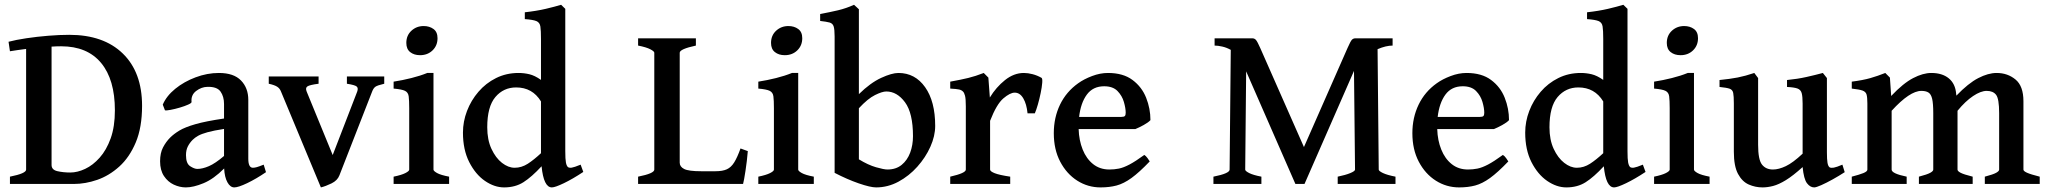

<svg xmlns="http://www.w3.org/2000/svg" viewBox="-20 -777 8647 811"><path d="M22 0V-30.8Q90.3 -44.4 90.3 -60.5V-570.3Q71.3 -567.9 54 -565.4Q36.6 -563 22 -560.5L16.1 -600.6Q47.4 -608.9 91.8 -615.5Q136.2 -622.1 183.8 -626Q231.4 -629.9 272.5 -629.9Q417.5 -629.9 498.8 -550.8Q580.1 -471.7 580.1 -330.1Q580.1 -238.8 553.5 -175.5Q526.9 -112.3 483.9 -73.5Q440.9 -34.7 390.6 -17.3Q340.3 0 292.5 0ZM276.9 -48.3Q307.1 -48.3 339.8 -63.7Q372.6 -79.1 401.1 -111.1Q429.7 -143.1 447.5 -192.6Q465.3 -242.2 465.3 -311Q465.3 -440.9 407 -511.2Q348.6 -581.5 238.3 -581.5Q218.3 -581.5 197.8 -580.1V-80.1Q197.8 -59.6 222.4 -54Q247.1 -48.3 276.9 -48.3Z M765.1 14.6Q739.3 14.6 714.1 2.9Q689 -8.8 672.6 -33.4Q656.2 -58.1 656.2 -95.7Q656.2 -130.4 668.5 -154.1Q680.7 -177.7 698.7 -195.8Q714.4 -211.4 737.8 -225.6Q761.2 -239.7 805.2 -252.4Q849.1 -265.1 926.3 -276.4V-337.9Q926.3 -369.1 911.6 -390.1Q897 -411.1 856.4 -410.2Q830.6 -409.7 808.3 -392.6Q786.1 -375.5 789.1 -346.2Q789.6 -341.8 774.9 -335.2Q760.3 -328.6 739.5 -322.5Q718.8 -316.4 700.7 -313Q682.6 -309.6 676.8 -311L667.5 -335Q683.1 -371.6 720.2 -401.9Q757.3 -432.1 806.2 -450.4Q855 -468.8 904.8 -468.8Q967.3 -468.8 998 -437Q1028.8 -405.3 1028.8 -355V-106.4Q1028.8 -68.4 1048.3 -68.4Q1055.2 -68.4 1064.7 -71Q1074.2 -73.7 1093.8 -81.5L1103.5 -49.8Q1062 -21.5 1024.2 -3.4Q986.3 14.6 969.7 14.6Q952.6 14.6 940.7 -6.8Q928.7 -28.3 926.8 -65.4Q882.8 -21 839.8 -3.2Q796.9 14.6 765.1 14.6ZM813.5 -63.5Q835.4 -63.5 862.5 -75.2Q889.6 -86.9 926.3 -118.2V-232.4Q882.3 -225.6 856.7 -218.5Q831.1 -211.4 817.1 -203.6Q803.2 -195.8 793.9 -186.5Q781.2 -173.8 773.4 -158.4Q765.6 -143.1 765.6 -121.6Q765.6 -86.4 783.2 -75Q800.8 -63.5 813.5 -63.5Z M1335.4 14.6 1167 -390.1Q1162.1 -403.3 1150.9 -410.6Q1139.6 -418 1115.2 -423.3V-454.1H1325.7V-423.3Q1288.1 -418.5 1278.6 -412.1Q1269 -405.8 1275.4 -390.1L1385.3 -122.1L1488.8 -390.1Q1494.1 -404.8 1486.8 -411.4Q1479.5 -418 1445.3 -423.3V-454.1H1603V-423.3Q1573.7 -416.5 1565.4 -410.4Q1557.1 -404.3 1551.8 -390.1L1413.6 -36.1Q1405.3 -14.6 1380.4 -2.4Q1355.5 9.8 1335.4 14.6Z M1754.4 -543.9Q1729 -543.9 1712.6 -556.9Q1696.3 -569.8 1696.3 -595.7Q1696.3 -627.4 1717.8 -647.2Q1739.3 -667 1769.5 -667Q1793.9 -667 1811 -654.5Q1828.1 -642.1 1828.1 -615.7Q1828.1 -584.5 1807.1 -564.2Q1786.1 -543.9 1754.4 -543.9ZM1642.6 0V-30.8Q1675.8 -37.6 1692.1 -45.9Q1708.5 -54.2 1708.5 -60.5V-319.8Q1708.5 -353.5 1706.3 -370.1Q1704.1 -386.7 1690.7 -393.3Q1677.2 -399.9 1642.6 -402.8V-432.1Q1680.7 -438 1717.5 -447.3Q1754.4 -456.5 1784.7 -468.8H1811V-60.5Q1811 -54.7 1826.2 -46.1Q1841.3 -37.6 1877 -30.8V0Z M2109.4 14.6Q2068.4 14.6 2028.3 -12.9Q1988.3 -40.5 1961.9 -92.5Q1935.5 -144.5 1935.5 -216.8Q1935.5 -263.7 1952.6 -308.3Q1969.7 -353 2001 -389.4Q2032.2 -425.8 2075.4 -447.3Q2118.7 -468.8 2170.4 -468.8Q2193.4 -468.8 2216.1 -463.4Q2238.8 -458 2265.1 -439.5V-612.3Q2265.1 -648.4 2262.5 -665.3Q2259.8 -682.1 2245.6 -688Q2231.4 -693.8 2196.8 -696.3V-725.1Q2246.1 -730.5 2285.4 -739.7Q2324.7 -749 2350.1 -756.8L2367.7 -739.7V-138.7Q2367.7 -104.5 2370.4 -90.6Q2373 -76.7 2378.9 -71.3Q2384.3 -67.4 2394.8 -68.8Q2405.3 -70.3 2432.6 -81.5L2443.8 -50.8Q2398.9 -21 2361.8 -3.2Q2324.7 14.6 2311 14.6Q2276.4 14.6 2267.6 -74.7Q2225.6 -29.3 2190.9 -7.3Q2156.2 14.6 2109.4 14.6ZM2153.8 -68.4Q2183.1 -68.4 2209.5 -85.4Q2235.8 -102.5 2265.1 -129.9V-348.6Q2229 -407.7 2160.2 -407.7Q2106.9 -407.7 2072.5 -367.2Q2038.1 -326.7 2038.1 -239.3Q2038.1 -186.5 2055.9 -148.2Q2073.7 -109.9 2100.3 -89.1Q2127 -68.4 2153.8 -68.4Z M2675.3 0V-30.8Q2743.7 -44.4 2743.7 -60.5V-554.2Q2743.7 -560.1 2727.1 -568.8Q2710.4 -577.6 2675.3 -584.5V-615.2H2919.4V-584.5Q2851.1 -569.8 2851.1 -554.2V-89.8Q2851.1 -72.8 2869.9 -63.2Q2888.7 -53.7 2941.9 -53.7H3002Q3032.2 -53.7 3050.3 -62Q3068.4 -70.3 3081.3 -91.1Q3094.2 -111.8 3107.9 -149.9L3138.7 -138.7Q3135.3 -96.7 3128.9 -55.4Q3122.6 -14.2 3118.7 0Z M3294.9 -543.9Q3269.5 -543.9 3253.2 -556.9Q3236.8 -569.8 3236.8 -595.7Q3236.8 -627.4 3258.3 -647.2Q3279.8 -667 3310.1 -667Q3334.5 -667 3351.6 -654.5Q3368.7 -642.1 3368.7 -615.7Q3368.7 -584.5 3347.7 -564.2Q3326.7 -543.9 3294.9 -543.9ZM3183.1 0V-30.8Q3216.3 -37.6 3232.7 -45.9Q3249 -54.2 3249 -60.5V-319.8Q3249 -353.5 3246.8 -370.1Q3244.6 -386.7 3231.2 -393.3Q3217.8 -399.9 3183.1 -402.8V-432.1Q3221.2 -438 3258.1 -447.3Q3294.9 -456.5 3325.2 -468.8H3351.6V-60.5Q3351.6 -54.7 3366.7 -46.1Q3381.8 -37.6 3417.5 -30.8V0Z M3680.7 14.6Q3656.7 14.6 3607.4 -2.4Q3558.1 -19.5 3505.4 -46.9V-623Q3505.4 -653.3 3501.2 -665.8Q3497.1 -678.2 3484.1 -681.9Q3471.2 -685.5 3444.3 -688.5V-717.8Q3485.8 -725.6 3520 -733.6Q3554.2 -741.7 3587.4 -756.8Q3591.3 -753.4 3599.6 -745.6Q3607.9 -737.8 3607.9 -737.8V-379.4Q3656.7 -427.2 3701.9 -448Q3747.1 -468.8 3774.9 -468.8Q3845.2 -468.8 3887.7 -408.7Q3930.2 -348.6 3930.2 -245.1Q3930.2 -202.6 3909.9 -157.2Q3889.6 -111.8 3854.7 -72.8Q3819.8 -33.7 3774.9 -9.5Q3730 14.6 3680.7 14.6ZM3728.5 -61Q3764.6 -61 3788.6 -80.6Q3812.5 -100.1 3824.5 -132.1Q3836.4 -164.1 3836.4 -201.7Q3836.4 -299.3 3802.7 -345Q3769 -390.6 3723.6 -390.6Q3706.5 -390.6 3676 -375.5Q3645.5 -360.4 3607.9 -319.8V-104Q3647 -80.1 3680.2 -70.6Q3713.4 -61 3728.5 -61Z M3993.7 0V-30.8Q4059.6 -45.9 4059.6 -60.5V-327.6Q4059.6 -359.9 4056.2 -372.6Q4052.7 -385.3 4048.3 -389.6Q4042 -396.5 4031.5 -398.9Q4021 -401.4 3993.7 -402.8V-432.1Q4040 -440.4 4070.1 -447.8Q4100.1 -455.1 4135.3 -468.8L4154.8 -449.2L4161.1 -365.2Q4187.5 -408.7 4225.1 -438.7Q4262.7 -468.8 4304.7 -468.8Q4322.3 -468.8 4341.8 -463.6Q4361.3 -458.5 4379.4 -448.2Q4383.8 -445.3 4382.3 -427Q4380.9 -408.7 4375.7 -383.8Q4370.6 -358.9 4363.8 -335.2Q4356.9 -311.5 4351.1 -298.3H4320.3Q4316.4 -337.9 4302.2 -361.8Q4288.1 -385.7 4266.1 -385.7Q4246.6 -385.7 4218 -361.3Q4189.5 -336.9 4162.1 -266.6V-60.5Q4162.1 -53.2 4181.6 -45.4Q4201.2 -37.6 4247.1 -30.8V0Z M4628.9 14.6Q4575.2 14.6 4530.3 -13.9Q4485.4 -42.5 4458.3 -94Q4431.2 -145.5 4431.2 -214.4Q4431.2 -280.3 4457.5 -335Q4483.9 -389.6 4534.2 -425.3Q4558.6 -442.9 4592.8 -455.8Q4627 -468.8 4660.2 -468.8Q4724.1 -468.8 4763.7 -439.2Q4803.2 -409.7 4821.3 -364Q4839.4 -318.4 4839.4 -269.5Q4830.6 -259.8 4811 -249Q4791.5 -238.3 4775.9 -231.9H4536.1Q4537.6 -184.1 4553.2 -145.3Q4568.8 -106.4 4597.4 -83.7Q4626 -61 4666 -61Q4686.5 -61 4706.1 -64.9Q4725.6 -68.8 4750.7 -82Q4775.9 -95.2 4813.5 -122.6Q4819.8 -119.1 4827.1 -109.1Q4834.5 -99.1 4836.4 -95.2Q4792 -48.8 4759.3 -25.1Q4726.6 -1.5 4696.3 6.6Q4666 14.6 4628.9 14.6ZM4538.1 -283.2H4716.3Q4727.5 -283.2 4731.2 -286.9Q4734.9 -290.5 4734.9 -300.8Q4734.9 -319.8 4727.3 -346.2Q4719.7 -372.6 4700.2 -392.6Q4680.7 -412.6 4644 -412.6Q4596.7 -412.6 4570.8 -377.4Q4544.9 -342.3 4538.1 -283.2Z M5105.5 0V-30.8Q5173.8 -44.4 5173.8 -60.5L5178.7 -566.4Q5161.1 -576.2 5142.8 -580.3Q5124.5 -584.5 5110.4 -584.5V-615.2H5269.5Q5279.3 -615.2 5285.4 -607.9Q5291.5 -600.6 5303.2 -574.2L5487.8 -155.8L5671.9 -574.2Q5684.6 -603 5690.4 -609.1Q5696.3 -615.2 5705.6 -615.2H5862.3V-584.5Q5834.5 -584.5 5798.8 -569.3L5803.7 -60.5Q5803.7 -54.7 5821.5 -46.1Q5839.4 -37.6 5874.5 -30.8V0H5630.4V-30.8Q5663.6 -37.6 5683.6 -45.9Q5703.6 -54.2 5703.6 -60.5L5699.2 -477.5L5490.2 0H5451.7L5243.7 -475.6L5239.7 -60.5Q5239.7 -54.7 5256.3 -46.1Q5272.9 -37.6 5308.1 -30.8V0Z M6143.6 14.6Q6089.8 14.6 6044.9 -13.9Q6000 -42.5 5972.9 -94Q5945.8 -145.5 5945.8 -214.4Q5945.8 -280.3 5972.2 -335Q5998.5 -389.6 6048.8 -425.3Q6073.2 -442.9 6107.4 -455.8Q6141.6 -468.8 6174.8 -468.8Q6238.8 -468.8 6278.3 -439.2Q6317.9 -409.7 6335.9 -364Q6354 -318.4 6354 -269.5Q6345.2 -259.8 6325.7 -249Q6306.2 -238.3 6290.5 -231.9H6050.8Q6052.2 -184.1 6067.9 -145.3Q6083.5 -106.4 6112.1 -83.7Q6140.6 -61 6180.7 -61Q6201.2 -61 6220.7 -64.9Q6240.2 -68.8 6265.4 -82Q6290.5 -95.2 6328.1 -122.6Q6334.5 -119.1 6341.8 -109.1Q6349.1 -99.1 6351.1 -95.2Q6306.6 -48.8 6273.9 -25.1Q6241.2 -1.5 6210.9 6.6Q6180.7 14.6 6143.6 14.6ZM6052.7 -283.2H6231Q6242.2 -283.2 6245.8 -286.9Q6249.5 -290.5 6249.5 -300.8Q6249.5 -319.8 6241.9 -346.2Q6234.4 -372.6 6214.8 -392.6Q6195.3 -412.6 6158.7 -412.6Q6111.3 -412.6 6085.4 -377.4Q6059.6 -342.3 6052.7 -283.2Z M6596.2 14.6Q6555.2 14.6 6515.1 -12.9Q6475.1 -40.5 6448.7 -92.5Q6422.4 -144.5 6422.4 -216.8Q6422.4 -263.7 6439.5 -308.3Q6456.5 -353 6487.8 -389.4Q6519 -425.8 6562.3 -447.3Q6605.5 -468.8 6657.2 -468.8Q6680.2 -468.8 6702.9 -463.4Q6725.6 -458 6752 -439.5V-612.3Q6752 -648.4 6749.3 -665.3Q6746.6 -682.1 6732.4 -688Q6718.3 -693.8 6683.6 -696.3V-725.1Q6732.9 -730.5 6772.2 -739.7Q6811.5 -749 6836.9 -756.8L6854.5 -739.7V-138.7Q6854.5 -104.5 6857.2 -90.6Q6859.9 -76.7 6865.7 -71.3Q6871.1 -67.4 6881.6 -68.8Q6892.1 -70.3 6919.4 -81.5L6930.7 -50.8Q6885.7 -21 6848.6 -3.2Q6811.5 14.6 6797.9 14.6Q6763.2 14.6 6754.4 -74.7Q6712.4 -29.3 6677.7 -7.3Q6643.1 14.6 6596.2 14.6ZM6640.6 -68.4Q6669.9 -68.4 6696.3 -85.4Q6722.7 -102.5 6752 -129.9V-348.6Q6715.8 -407.7 6647 -407.7Q6593.8 -407.7 6559.3 -367.2Q6524.9 -326.7 6524.9 -239.3Q6524.9 -186.5 6542.7 -148.2Q6560.5 -109.9 6587.2 -89.1Q6613.8 -68.4 6640.6 -68.4Z M7078.6 -543.9Q7053.2 -543.9 7036.9 -556.9Q7020.5 -569.8 7020.5 -595.7Q7020.5 -627.4 7042 -647.2Q7063.5 -667 7093.8 -667Q7118.2 -667 7135.3 -654.5Q7152.3 -642.1 7152.3 -615.7Q7152.3 -584.5 7131.3 -564.2Q7110.4 -543.9 7078.6 -543.9ZM6966.8 0V-30.8Q7000 -37.6 7016.4 -45.9Q7032.7 -54.2 7032.7 -60.5V-319.8Q7032.7 -353.5 7030.5 -370.1Q7028.3 -386.7 7014.9 -393.3Q7001.5 -399.9 6966.8 -402.8V-432.1Q7004.9 -438 7041.7 -447.3Q7078.6 -456.5 7108.9 -468.8H7135.3V-60.5Q7135.3 -54.7 7150.4 -46.1Q7165.5 -37.6 7201.2 -30.8V0Z M7424.8 14.6Q7394.5 14.6 7366.7 2.4Q7338.9 -9.8 7321.3 -42.5Q7303.7 -75.2 7303.7 -136.2V-339.8Q7303.7 -371.1 7301 -384.5Q7298.3 -397.9 7285.9 -402.3Q7273.4 -406.7 7243.2 -409.7V-439Q7287.6 -443.4 7320.1 -449.7Q7352.5 -456.1 7390.1 -468.8L7406.2 -447.3V-165.5Q7406.2 -102.5 7422.6 -81.8Q7439 -61 7468.8 -61Q7493.2 -61 7523.2 -75.2Q7553.2 -89.4 7594.2 -127.9V-339.8Q7594.2 -369.1 7590.3 -383.5Q7586.4 -397.9 7572.5 -403.1Q7558.6 -408.2 7528.3 -409.7V-439Q7572.8 -443.4 7609.9 -451.7Q7647 -460 7679.7 -468.8L7696.8 -447.3V-133.8Q7696.8 -104 7699.2 -89.6Q7701.7 -75.2 7708 -70.3Q7713.9 -66.9 7725.6 -68.8Q7737.3 -70.8 7762.2 -81.5L7772 -49.8Q7748 -34.2 7721.2 -19.3Q7694.3 -4.4 7672.9 5.1Q7651.4 14.6 7643.1 14.6Q7626 14.6 7612.5 -3.2Q7599.1 -21 7594.2 -71.3Q7553.7 -34.7 7523.4 -16.1Q7493.2 2.4 7469.5 8.5Q7445.8 14.6 7424.8 14.6Z M7801.8 0V-30.8Q7834 -39.1 7850.8 -45.9Q7867.7 -52.7 7867.7 -60.5V-339.8Q7867.7 -365.7 7864.3 -377.7Q7860.8 -389.6 7847.2 -394.5Q7833.5 -399.4 7801.8 -402.8V-432.1Q7848.1 -438 7879.9 -447Q7911.6 -456.1 7943.4 -468.8L7962.9 -449.2L7968.3 -371.6Q8019 -425.3 8060.8 -447Q8102.5 -468.8 8137.7 -468.8Q8184.1 -468.8 8211.7 -446Q8239.3 -423.3 8242.7 -380.9L8243.7 -373Q8293.9 -425.3 8335.9 -447Q8377.9 -468.8 8413.6 -468.8Q8460 -468.8 8493.4 -441.2Q8526.9 -413.6 8526.9 -349.6V-60.5Q8526.9 -54.2 8542 -47.4Q8557.1 -40.5 8595.7 -30.8V0H8363.8V-30.8Q8398.9 -40 8411.6 -47.1Q8424.3 -54.2 8424.3 -60.5V-299.3Q8424.3 -359.4 8411.6 -376.2Q8398.9 -393.1 8371.6 -393.1Q8346.7 -393.1 8314.2 -371.3Q8281.7 -349.6 8248.5 -309.1V-60.5Q8248.5 -54.2 8261.2 -47.4Q8273.9 -40.5 8312.5 -30.8V0H8085.4V-30.8Q8120.6 -40 8133.3 -47.1Q8146 -54.2 8146 -60.5V-299.3Q8146 -339.4 8141.4 -359.4Q8136.7 -379.4 8125.7 -386.2Q8114.7 -393.1 8095.7 -393.1Q8046.9 -393.1 7970.2 -309.1V-60.5Q7970.2 -43.9 8033.7 -30.8V0Z"/></svg>

Font: David Libre Medium
Style: Regular
Weight: 500
Designer: Ismar David, J. Victor Gaultney, Annie Olsen and Meir Sadan
Foundry: Monotype Imaging Inc. & SIL International
Version: Version 1.100; ttfautohint (v1.8.4.7-5d5b)